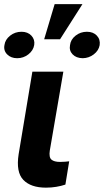

<svg xmlns="http://www.w3.org/2000/svg" viewBox="-55 -887 495 914"><path d="M99.1 -545.9H246.6L182.1 -170.4Q177.2 -138.2 189.9 -127.2Q202.6 -116.2 231 -116.2Q244.6 -116.2 255.1 -117.2Q265.6 -118.2 274.4 -119.1L256.3 -8.3Q236.3 -1.5 212.6 2.4Q189 6.3 163.6 6.3Q91.8 6.3 56.2 -30.5Q20.5 -67.4 33.7 -152.8ZM155.3 -700.2 205.1 -867.2H337.4L231 -700.2ZM-33.7 -672.9Q-30.3 -698.7 -6.8 -717.3Q16.6 -735.8 47.4 -735.8Q77.1 -735.8 94.5 -717.3Q111.8 -698.7 107.9 -672.9Q103.5 -646.5 80.1 -628.2Q56.6 -609.9 26.9 -609.9Q-2.9 -609.9 -21 -628.2Q-39.1 -646.5 -33.7 -672.9ZM278.3 -671.9Q281.2 -698.7 304.7 -717.3Q328.1 -735.8 358.9 -735.8Q388.7 -735.8 406 -717.5Q423.3 -699.2 419.4 -671.9Q414.6 -646 391.4 -628.2Q368.2 -610.4 338.9 -609.9Q307.6 -610.4 290.5 -628.4Q273.4 -646.5 278.3 -671.9Z"/></svg>

Font: Inter Tight
Style: Bold Italic
Weight: 700
Italic angle: -9.39999°
Designer: Rasmus Andersson
Foundry: rsms
Version: Version 3.004